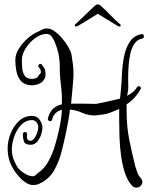

<svg xmlns="http://www.w3.org/2000/svg" viewBox="-20 -781 680 878"><path d="M604 77Q593 77 585 69Q564 48 552 12Q540 -24 534 -66.5Q528 -109 526.5 -152Q525 -195 525 -231V-283Q506 -274 484.5 -266Q463 -258 440 -256L414 -253Q383 -253 356.5 -265Q330 -277 300 -280Q297 -255 292.5 -230.5Q288 -206 283 -180Q274 -137 262 -89Q250 -41 227 -1Q204 39 158 60Q148 65 130 65Q114 65 96.5 53Q79 41 65 24.5Q51 8 44 -3Q29 -27 22 -50.5Q15 -74 15 -104Q15 -135 28 -169Q41 -203 66 -227Q91 -251 126 -251Q149 -251 161.5 -233Q174 -215 174 -197Q174 -184 168 -165.5Q162 -147 150 -133Q138 -119 120 -119Q94 -119 89 -135.5Q84 -152 85 -169Q85 -177 94 -177Q104 -177 104 -169Q104 -166 103.5 -162.5Q103 -159 103 -156Q103 -149 106 -143.5Q109 -138 118 -137Q132 -137 143 -158Q154 -179 155 -200Q155 -212 146.5 -222Q138 -232 127 -232Q99 -232 78.5 -211.5Q58 -191 46.5 -160.5Q35 -130 34 -100Q34 -75 41 -55.5Q48 -36 60 -16Q69 -3 90.5 11Q112 25 131 25Q137 25 142.5 20.5Q148 16 151 12Q182 -8 201 -42.5Q220 -77 231.5 -116Q243 -155 250 -188Q255 -211 258.5 -233.5Q262 -256 263 -279Q247 -275 235 -264.5Q223 -254 218 -234Q217 -227 209 -227Q205 -227 201.5 -230Q198 -233 199 -239Q206 -268 222.5 -283.5Q239 -299 263 -304Q263 -320 263 -336Q263 -352 261 -370L256 -417Q253 -447 253.5 -469.5Q254 -492 250 -522Q248 -536 240.5 -561Q233 -586 221.5 -606Q210 -626 194 -626Q167 -626 140.5 -606.5Q114 -587 97 -559.5Q80 -532 80 -507Q80 -490 81.5 -470Q83 -450 92.5 -435.5Q102 -421 125 -420Q136 -420 145 -424Q154 -428 158 -438Q160 -441 163 -443.5Q166 -446 167 -449Q167 -458 165 -462.5Q163 -467 157 -474Q155 -476 155 -480Q155 -485 161 -488Q167 -491 171 -485Q179 -475 183 -469Q187 -463 188 -449V-439Q188 -430 186 -426Q178 -407 161.5 -399Q145 -391 124 -391Q92 -392 76 -410.5Q60 -429 55 -455.5Q50 -482 50 -506Q50 -532 66 -558Q82 -584 106.5 -605.5Q131 -627 156 -637Q166 -642 174.5 -646.5Q183 -651 194 -651Q211 -651 229.5 -638Q248 -625 264.5 -605.5Q281 -586 292.5 -566Q304 -546 307 -531Q311 -506 313.5 -486.5Q316 -467 316 -446Q316 -439 316 -432Q316 -425 315 -417L311 -370L305 -307Q333 -307 358.5 -307Q384 -307 414 -306Q424 -306 432.5 -308.5Q441 -311 450 -312Q470 -317 490 -321Q510 -325 529 -330L533 -373Q536 -400 537.5 -439.5Q539 -479 546.5 -519Q554 -559 572.5 -588.5Q591 -618 627 -625H629Q638 -625 638 -614Q638 -606 631 -605Q609 -601 595.5 -582Q582 -563 576 -536Q570 -509 568 -479Q566 -449 566 -423Q566 -407 566.5 -393.5Q567 -380 566 -371Q565 -364 564 -357Q563 -350 561 -343Q575 -350 587 -359.5Q599 -369 606 -382Q609 -387 615 -387Q620 -387 623 -382.5Q626 -378 623 -373Q597 -328 559 -304V-276Q559 -202 571 -142.5Q583 -83 599 -19Q604 -4 608.5 9Q613 22 623 32Q631 42 631 50Q631 61 623 69Q615 77 604 77ZM329 -660Q322 -660 322 -665Q322 -669 328 -673L416 -757Q422 -761 427 -761Q434 -761 438 -757Q460 -738 483.5 -713.5Q507 -689 526 -673Q532 -669 532 -665Q532 -660 525 -660Q522 -660 517 -663L427 -718Q407 -705 382 -690Q357 -675 337 -663Q333 -660 329 -660Z"/></svg>

Font: Ruge Boogie
Style: Regular
Weight: 400
Designer: Robert E. Leuschke
Foundry: Robert E. Leuschke
Version: Version 1.010; ttfautohint (v1.8.3)